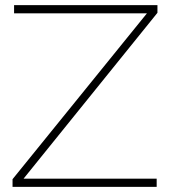

<svg xmlns="http://www.w3.org/2000/svg" viewBox="-20 -730 665 750"><path d="M29 -30 554 -678H35V-710H595V-680L72 -32H592V0H29Z"/></svg>

Font: Raleway Thin ExtraLight
Style: Regular
Weight: 250
Version: Version 4.026